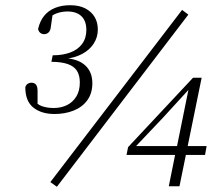

<svg xmlns="http://www.w3.org/2000/svg" viewBox="-20 -703 847 736"><path d="M189 -266Q139 -266 108 -290.5Q77 -315 77 -369Q80 -378 86.5 -382Q93 -386 100 -386Q112 -386 118 -378.5Q124 -371 124 -355V-297L106 -322Q121 -303 141 -296Q161 -289 186 -289Q214 -289 236.5 -300Q259 -311 272.5 -333Q286 -355 286 -387Q286 -414 275 -431.5Q264 -449 239.5 -457.5Q215 -466 177 -466L182 -491Q221 -491 250 -502Q279 -513 295 -535Q311 -557 311 -588Q311 -623 292 -641Q273 -659 239 -659Q217 -659 197.5 -652Q178 -645 165 -630L183 -657L175 -601Q174 -587 167 -579.5Q160 -572 149 -572Q141 -572 134.5 -577Q128 -582 126 -592Q133 -622 149 -642Q165 -662 190.5 -672.5Q216 -683 249 -683Q284 -683 307.5 -670.5Q331 -658 343 -637.5Q355 -617 355 -590Q355 -560 339 -535.5Q323 -511 294.5 -496Q266 -481 228 -477L229 -480Q280 -477 307 -452Q334 -427 334 -384Q334 -345 314.5 -318.5Q295 -292 262 -279Q229 -266 189 -266ZM198 13 173 -5 678 -665 702 -647ZM627 11 654 -123 656 -130 703 -362H690L713 -370L604 -251L493 -134L498 -151V-143H772L766 -109H465L471 -139L720 -405H753L668 11Z"/></svg>

Font: Source Serif 4 18pt Light
Style: Italic
Weight: 300
Italic angle: -12°
Designer: Frank Grießhammer
Foundry: Adobe Systems Incorporated
Version: Version 4.004;hotconv 1.0.116;makeotfexe 2.5.65601